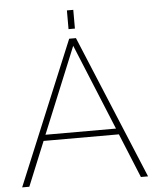

<svg xmlns="http://www.w3.org/2000/svg" viewBox="-58 -911 776 960"><g transform="rotate(-5 330.0 -431.0)"><path d="M610 0H646L347 -720H313L14 0H50L141 -222H519ZM153 -252 330 -683 507 -252ZM314 -768H346V-862H314Z"/></g></svg>

Font: Aspekta 100
Style: Regular
Weight: 100
Designer: Ivo Dolenc
Version: Version 2.000